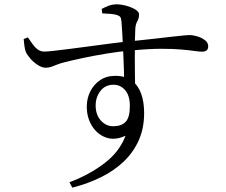

<svg xmlns="http://www.w3.org/2000/svg" viewBox="-20 -798 1040 883"><path d="M88.9 -618.5 108.2 -626.1Q119.7 -609.6 130 -594.9Q140.4 -580.1 153.4 -570.6Q166.4 -561 183.4 -560.8Q195.8 -560.6 229.6 -564.5Q263.4 -568.4 309.9 -574.3Q356.4 -580.2 406.4 -587Q456.4 -593.8 502.2 -599.6Q547.9 -605.4 580 -608.1Q647.8 -615 695.2 -620.5Q742.6 -626 774.4 -629.6Q806.2 -633.1 824.1 -634.9Q842.1 -636.7 850.2 -636.7Q868 -636.7 888.1 -630.6Q908.1 -624.4 922.8 -613.1Q937.5 -601.8 937.5 -585.8Q937.5 -572.2 930.3 -566.3Q923.2 -560.4 908.8 -560.4Q897 -560.4 874 -563.7Q851 -567 813.8 -570.3Q776.7 -573.6 720.6 -573.6Q664.5 -573.5 584.7 -565.9Q531 -561.5 473.9 -552.2Q416.9 -542.8 366.5 -532.3Q316.1 -521.8 280.9 -512.8Q258.5 -507.4 243 -501.1Q227.5 -494.7 215.6 -490.6Q203.8 -486.5 190.1 -486.5Q173.8 -486.5 154.7 -498.5Q135.5 -510.6 120.2 -527.9Q105 -545.2 99 -558.7Q94.2 -571.4 92.2 -587.6Q90.2 -603.9 88.9 -618.5ZM450.1 -736.5 447.6 -757Q461.2 -764.3 479 -771.2Q496.9 -778.1 516.2 -778.1Q536.5 -778.1 560.7 -771.6Q584.9 -765 602.2 -754.5Q619.5 -743.9 619.5 -731.3Q619.5 -714 611.5 -700.2Q603.6 -686.5 602.4 -666.9Q601.2 -648.9 600.5 -615.3Q599.8 -581.7 600 -539.7Q600.2 -497.8 600.5 -454.4Q600.9 -411 601.9 -374.3L551 -423.1Q551 -439.2 550.3 -464.9Q549.5 -490.6 548.2 -521.4Q546.9 -552.2 545.5 -584.5Q544.1 -616.9 542.2 -646.6Q540.2 -676.4 538.6 -699.3Q537.4 -714.5 532.8 -720.2Q528.2 -725.9 516.2 -729.5Q505.6 -732.6 489 -734.1Q472.5 -735.7 450.1 -736.5ZM510.1 -449.2Q556.8 -449.2 586 -427.4Q615.3 -405.6 629.1 -367.4Q642.9 -329.2 642.9 -277.8Q642.9 -209.3 618.7 -154.1Q594.5 -98.9 550.1 -56.1Q505.6 -13.3 445 16.7Q384.4 46.7 312.4 65L299.3 40.3Q390.5 5.9 460.1 -47.1Q529.8 -100.1 557.4 -173.9Q508.8 -151.2 468.3 -165.3Q427.8 -179.4 403.5 -218.2Q379.1 -256.9 379.1 -307.7Q379.1 -344.6 394.8 -376.8Q410.6 -408.9 439.9 -429Q469.1 -449.2 510.1 -449.2ZM501.2 -217.4Q538.6 -217.4 557.9 -237.8Q577.2 -258.3 577.2 -309.9Q577.2 -358.5 555.6 -383.4Q534.1 -408.3 502.1 -408.3Q464.1 -408.3 442 -379.8Q419.9 -351.2 419.9 -312.8Q419.9 -270.4 443.6 -243.9Q467.2 -217.4 501.2 -217.4Z"/></svg>

Font: Noto Serif KR
Style: Regular
Weight: 200
Designer: Ryoko NISHIZUKA 西塚涼子 (kana & ideographs); Frank Grießhammer (Latin, Greek & Cyrillic); Wenlong ZHANG 张文龙 (bopomofo); San
Foundry: Adobe
Version: Version 2.001;hotconv 1.1.0;makeotfexe 2.6.0